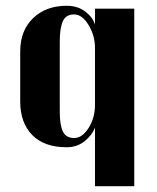

<svg xmlns="http://www.w3.org/2000/svg" viewBox="-20 -500 545 665"><path d="M445 145H309V-58Q299 -32 273 -11Q247 10 211 10Q133 10 91.5 -32.5Q50 -75 50 -149V-322Q50 -394 94.5 -437Q139 -480 211 -480Q250 -480 276.5 -459Q303 -438 309 -414V-470H445ZM309 -334Q309 -376 287 -413Q265 -450 236.5 -450Q208 -450 197.5 -426Q187 -402 187 -356V-115Q187 -66 198 -44Q209 -22 237 -22Q265 -22 287 -57Q309 -92 309 -137Z"/></svg>

Font: Trochut
Style: Bold
Weight: 700
Designer: Andreu Balius
Foundry: Andreu Balius
Version: Version 1.001